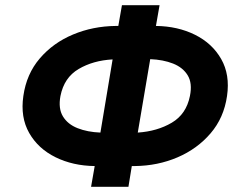

<svg xmlns="http://www.w3.org/2000/svg" viewBox="-20 -720 900 740"><path d="M450 -700H595L581 -620Q665 -619 731.5 -586Q798 -553 832.5 -492.5Q867 -432 855 -350Q843 -266 791.5 -206Q740 -146 664 -113.5Q588 -81 500 -80H488L475 0H331L345 -80Q261 -81 194 -114Q127 -147 92.5 -207.5Q58 -268 70 -350Q82 -435 133.5 -495Q185 -555 261.5 -587Q338 -619 426 -620H436ZM712 -350Q722 -399 703.5 -429.5Q685 -460 647 -475Q609 -490 559 -492L511 -209Q586 -214 642 -247Q698 -280 712 -350ZM213 -350Q204 -302 222.5 -271.5Q241 -241 279 -226Q317 -211 367 -209L414 -491Q339 -487 283 -454Q227 -421 213 -350Z"/></svg>

Font: Von Semi
Style: Italic
Weight: 600
Version: Version 4.000; ttfautohint (v1.8.4.7-5d5b)